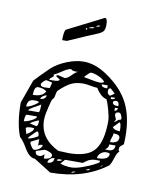

<svg xmlns="http://www.w3.org/2000/svg" viewBox="-82 -773 737 859"><g transform="rotate(10 287.0 -343.0)"><path d="M204 19 126 -30Q101 -30 78.5 -68Q56 -106 44 -114Q20 -173 20 -267L58 -373Q59 -375 85 -401.5Q111 -428 124 -440Q151 -464 191 -480Q231 -496 267 -496Q318 -496 372 -460Q445 -411 476.5 -349Q508 -287 508 -197Q508 -194 507.5 -179.5Q507 -165 507 -164Q505 -160 496.5 -154.5Q488 -149 488 -139Q488 -129 494 -126Q485 -126 475 -94.5Q465 -63 458 -58Q355 19 204 19ZM310 -4Q299 -4 297 4L316 -3L313 -4ZM242 -29Q263 -20 293 -20Q312 -20 342 -30.5Q372 -41 393 -52Q414 -63 414 -65V-72Q413 -72 404.5 -72Q396 -72 394.5 -72Q393 -72 386.5 -71.5Q380 -71 377.5 -70Q375 -69 370 -67.5Q365 -66 361 -63.5Q357 -61 353 -58Q341 -49 340 -49H260ZM377 -29 358 -21 361 -20Q364 -20 365 -20Q375 -20 377 -29ZM212 -48Q201 -48 192.5 -40.5Q184 -33 184 -23Q212 -23 212 -48ZM165 -58V-38Q177 -38 188 -43Q199 -48 199 -58Q199 -65 185.5 -71Q172 -77 165 -77H162Q159 -76 142.5 -71Q126 -66 124 -65Q124 -46 143 -46Q156 -46 165 -58ZM239 -47Q225 -47 223 -40H226Q229 -39 230 -39Q240 -39 248 -46H244Q240 -47 239 -47ZM431 -52Q423 -52 420 -46L433 -52ZM94 -99V-95Q107 -69 115 -69Q126 -69 138 -77.5Q150 -86 150 -97Q134 -97 130 -89V-120L94 -102ZM137 -225Q136 -219 136 -209Q136 -125 223 -83Q227 -83 247 -82Q267 -81 270 -81Q357 -81 388.5 -122Q420 -163 420 -253Q420 -269 411.5 -300.5Q403 -332 395 -348Q368 -354 346 -391Q336 -391 314.5 -395Q293 -399 282 -399Q248 -399 225 -387Q202 -375 174 -348Q169 -343 166.5 -326Q164 -309 156 -305Q152 -296 145 -265.5Q138 -235 137 -225ZM435 -114Q422 -114 410.5 -104Q399 -94 399 -81Q452 -81 452 -108Q452 -114 435 -114ZM81 -120V-114Q99 -117 124 -132Q124 -152 115 -152L112 -151ZM443 -151Q443 -135 427 -126Q428 -126 435 -125.5Q442 -125 443 -125Q471 -125 471 -151ZM62 -157 69 -132Q70 -133 74.5 -135.5Q79 -138 81 -139.5Q83 -141 87 -144.5Q91 -148 93.5 -150.5Q96 -153 97.5 -156.5Q99 -160 99 -164Q89 -165 88 -165Q62 -165 62 -157ZM453 -203Q453 -193 448.5 -183Q444 -173 444 -162Q482 -162 482 -188Q482 -203 453 -203ZM76 -182 106 -175Q115 -175 115 -202Q111 -202 96.5 -195Q82 -188 76 -182ZM103 -218H58Q48 -218 48 -187Q59 -187 81 -197.5Q103 -208 103 -218ZM445 -230Q453 -217 479 -217Q479 -256 470 -256ZM112 -274Q107 -270 84.5 -258Q62 -246 58 -238H106Q112 -238 112 -274ZM78 -287Q47 -287 47 -254Q66 -254 99 -280Q99 -287 84 -287Q82 -287 80 -286H79ZM452 -266V-265Q452 -263 449.5 -259.5Q447 -256 445 -256Q446 -256 447 -255.5Q448 -255 449 -255Q451 -255 458 -261L465 -267Q476 -267 476 -274Q476 -280 471.5 -289.5Q467 -299 461 -299Q445 -299 445 -287Q445 -282 448.5 -275.5Q452 -269 452 -266ZM127 -318Q121 -318 112 -311Q103 -304 103 -298Q123 -298 130 -317Q128 -318 127 -318ZM439 -317V-303Q444 -303 448.5 -307.5Q453 -312 453 -317ZM85 -348Q67 -348 67 -310Q112 -310 124 -336Q108 -348 85 -348ZM426 -339Q426 -326 453 -326Q453 -348 440 -348Q426 -348 426 -339ZM94 -364Q94 -352 111 -352Q137 -352 137 -354L143 -379Q119 -385 115 -385Q112 -385 103.5 -377Q95 -369 94 -364ZM414 -361V-352Q431 -352 433 -361ZM395 -385Q395 -370 408 -366Q427 -378 427 -379Q425 -381 419.5 -386Q414 -391 410 -395Q406 -399 405 -399Q395 -399 395 -385ZM143 -416Q145 -413 145 -410Q145 -406 136.5 -400.5Q128 -395 128 -389H142Q174 -389 174 -398L156 -410Q156 -416 162 -416Q168 -416 180 -412.5Q192 -409 194 -409Q206 -409 224 -428Q242 -447 254 -447Q252 -446 239 -446Q221 -446 217 -453Q203 -453 178.5 -436Q154 -419 143 -416ZM363 -410Q363 -396 390 -396V-410ZM279 -428Q282 -428 311 -422Q340 -416 353 -416Q363 -416 372 -422Q362 -435 341.5 -444Q321 -453 306 -453Q303 -453 292.5 -443Q282 -433 279 -428ZM311 -667Q296 -667 293 -660Q308 -660 311 -667ZM287 -655Q269 -655 261 -648Q284 -648 287 -655ZM249 -642Q250 -639 253 -639Q256 -639 256 -642Q256 -646 253 -646Q249 -646 249 -642ZM337 -676Q337 -655 330.5 -646.5Q324 -638 305 -630Q279 -620 175 -574H154Q154 -618 163 -623L323 -704L326 -705Q337 -705 337 -676Z"/></g></svg>

Font: CabinSketch
Style: Regular
Weight: 400
Designer: Pablo Impallari
Foundry: Pablo Impallari. www.impallari.com Igino Marini. www.ikern.com
Version: Version 1.002